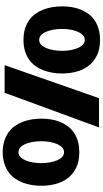

<svg xmlns="http://www.w3.org/2000/svg" viewBox="309 -1053 758 1416"><g transform="rotate(90 688.0 -345.0)"><path d="M274.4 -139.2Q228.5 -139.2 192.1 -150.4Q155.8 -161.6 128.2 -181.4Q100.6 -201.2 81.3 -228.3Q62 -255.4 50 -287.1Q38.1 -318.8 32.5 -353.8Q26.9 -388.7 26.9 -424.3Q26.9 -459 32.2 -493.4Q37.6 -527.8 49.8 -558.8Q62 -589.8 81.1 -616.5Q100.1 -643.1 127.7 -662.4Q155.3 -681.6 191.7 -692.6Q228 -703.6 274.4 -703.6Q343.8 -703.6 391.1 -679.7Q438.5 -655.8 467.5 -616.5Q496.6 -577.1 509.3 -526.9Q522 -476.6 522 -424.3Q522 -388.7 516.4 -353.8Q510.7 -318.8 498.8 -287.1Q486.8 -255.4 467.5 -228.3Q448.2 -201.2 420.7 -181.4Q393.1 -161.6 356.7 -150.4Q320.3 -139.2 274.4 -139.2ZM274.4 -254.9Q294.4 -254.9 309.6 -269.3Q324.7 -283.7 334.7 -307.4Q344.7 -331.1 349.9 -361.3Q355 -391.6 355 -423.3Q355 -454.6 349.9 -484.9Q344.7 -515.1 334.7 -538.8Q324.7 -562.5 309.6 -576.9Q294.4 -591.3 274.4 -591.3Q254.4 -591.3 239.3 -576.9Q224.1 -562.5 213.9 -538.8Q203.6 -515.1 198.5 -484.9Q193.4 -454.6 193.4 -423.3Q193.4 -391.6 198.5 -361.3Q203.6 -331.1 213.6 -307.4Q223.6 -283.7 238.8 -269.3Q253.9 -254.9 274.4 -254.9ZM1102.5 14.2Q1056.2 13.7 1020 2.4Q983.9 -8.8 956.3 -28.6Q928.7 -48.3 909.4 -75.4Q890.1 -102.5 878.2 -134.3Q866.2 -166 860.6 -200.9Q855 -235.8 855 -271.5Q855 -306.6 860.4 -340.8Q865.7 -375 877.9 -406Q890.1 -437 909.2 -463.6Q928.2 -490.2 955.8 -509.5Q983.4 -528.8 1019.8 -539.8Q1056.2 -550.8 1102.5 -550.8Q1171.9 -550.8 1219.2 -526.9Q1266.6 -502.9 1295.7 -463.6Q1324.7 -424.3 1337.4 -374Q1350.1 -323.7 1350.1 -271.5Q1350.1 -235.8 1344.5 -200.9Q1338.9 -166 1326.9 -134.3Q1314.9 -102.5 1295.7 -75.4Q1276.4 -48.3 1248.8 -28.6Q1221.2 -8.8 1184.8 2.4Q1148.4 13.7 1102.5 14.2ZM1102.5 -102.1Q1122.6 -102.1 1137.7 -116.5Q1152.8 -130.9 1162.8 -154.5Q1172.9 -178.2 1178 -208.5Q1183.1 -238.8 1183.1 -270.5Q1183.1 -301.8 1178 -332Q1172.9 -362.3 1162.8 -386Q1152.8 -409.7 1137.7 -424.1Q1122.6 -438.5 1102.5 -438.5Q1082.5 -438.5 1067.4 -424.1Q1052.2 -409.7 1042 -386Q1031.7 -362.3 1026.6 -332Q1021.5 -301.8 1021.5 -270.5Q1021.5 -238.8 1026.6 -208.5Q1031.7 -178.2 1041.7 -154.5Q1051.8 -130.9 1066.9 -116.5Q1082 -102.1 1102.5 -102.1ZM919.9 -696.3 664.1 0H460.4L704.1 -696.3Z"/></g></svg>

Font: Candal
Style: Regular
Weight: 400
Designer: vernon adams
Foundry: vernon adams
Version: Version 1.000